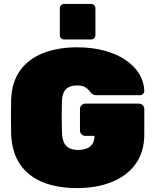

<svg xmlns="http://www.w3.org/2000/svg" viewBox="-20 -952 793 982"><path d="M374 10Q273 10 199 -20Q125 -50 83 -111Q41 -172 37 -265Q36 -306 36 -354Q36 -402 37 -445Q41 -534 83.5 -592.5Q126 -651 201 -680.5Q276 -710 374 -710Q453 -710 516 -692.5Q579 -675 624 -644Q669 -613 693 -572.5Q717 -532 718 -487Q718 -478 711.5 -471.5Q705 -465 696 -465H475Q464 -465 457.5 -468Q451 -471 446 -476Q442 -481 434.5 -490.5Q427 -500 413 -507.5Q399 -515 374 -515Q337 -515 318 -496.5Q299 -478 297 -440Q294 -357 297 -270Q299 -225 320 -205Q341 -185 378 -185Q403 -185 422 -192Q441 -199 452 -215Q463 -231 463 -256V-257H416Q405 -257 397 -265Q389 -273 389 -284V-395Q389 -406 397 -414Q405 -422 416 -422H691Q702 -422 710 -414Q718 -406 718 -395V-265Q718 -175 674 -114Q630 -53 552.5 -21.5Q475 10 374 10ZM309 -750Q299 -750 292.5 -756.5Q286 -763 286 -773V-909Q286 -919 292.5 -925.5Q299 -932 309 -932H445Q455 -932 461.5 -925.5Q468 -919 468 -909V-773Q468 -763 461.5 -756.5Q455 -750 445 -750Z"/></svg>

Font: Rubik Black
Style: Regular
Weight: 900
Designer: Hubert and Fischer
Foundry: Hubert and Fischer
Version: Version 2.300;gftools[0.9.30]